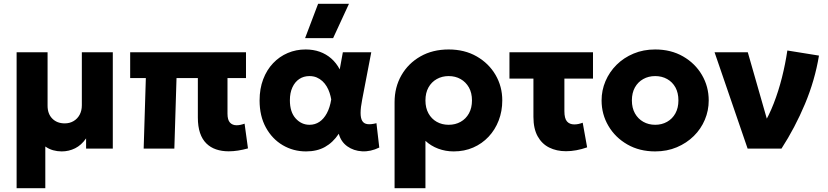

<svg xmlns="http://www.w3.org/2000/svg" viewBox="-20 -787 4384 1017"><path d="M68 210V-510H232V-227Q232 -184 257 -158.8Q282 -133.5 323 -133.5Q349.5 -133.5 370 -145.8Q390.5 -158 402 -179.5Q413.5 -201 413.5 -229.5V-510H577.5V0H436V-54Q411 -18 377.8 -1.5Q344.5 15 307 15Q283.5 15 261.2 8.8Q239 2.5 220 -11V210Z M1191.5 14.5Q1154.5 14.5 1124.5 4.2Q1094.5 -6 1072.8 -27.5Q1051 -49 1039.5 -83Q1028 -117 1028 -164.5V-373.5H915L903.5 0H741L752.5 -373.5H669.5V-510H1283V-373.5H1185V-185Q1185 -152 1198 -137.8Q1211 -123.5 1233.5 -123.5Q1243.5 -123.5 1254 -125.8Q1264.5 -128 1275.5 -132L1293.5 -1Q1266.5 6.5 1241 10.5Q1215.5 14.5 1191.5 14.5Z M1601 15Q1533.5 15 1477.5 -18Q1421.5 -51 1388.2 -111.8Q1355 -172.5 1355 -255Q1355 -317 1374 -367Q1393 -417 1426.5 -452.2Q1460 -487.5 1504 -506.2Q1548 -525 1599 -525Q1639.5 -525 1673.8 -512.8Q1708 -500.5 1734.8 -477Q1761.5 -453.5 1779.5 -419.5L1796 -510H1946.5L1898.5 -260Q1890 -217 1890 -189Q1890 -161 1898.8 -146.5Q1907.5 -132 1926.2 -129.5Q1945 -127 1974 -134.5L1989 -5.5Q1943 17 1898 14.5Q1853 12 1819.5 -12Q1786 -36 1774.5 -78.5Q1743.5 -32 1701.2 -8.5Q1659 15 1601 15ZM1619.5 -126Q1648.5 -126 1671.8 -141.5Q1695 -157 1711.2 -187Q1727.5 -217 1734.5 -260.5Q1731.5 -277.5 1725.8 -295.2Q1720 -313 1710.5 -329Q1701 -345 1687.8 -357.2Q1674.5 -369.5 1657.5 -376.8Q1640.5 -384 1619 -384Q1588.5 -384 1565.2 -368.5Q1542 -353 1528.8 -324.2Q1515.5 -295.5 1515.5 -256Q1515.5 -193.5 1546 -159.8Q1576.5 -126 1619.5 -126ZM1596 -585 1665 -767H1828.5L1744.5 -585Z M2070 210V-245.5Q2070 -325 2106.2 -388.2Q2142.5 -451.5 2207 -488.2Q2271.5 -525 2356.5 -525Q2441 -525 2505 -488.2Q2569 -451.5 2604.8 -390.2Q2640.5 -329 2640.5 -255Q2640.5 -198 2621.5 -148.8Q2602.5 -99.5 2568 -62.8Q2533.5 -26 2486.5 -5.5Q2439.5 15 2383 15Q2340 15 2301.2 0.5Q2262.5 -14 2233.5 -41V210ZM2356.5 -126Q2392 -126 2420 -141.8Q2448 -157.5 2464 -186.5Q2480 -215.5 2480 -255Q2480 -295 2463.8 -323.8Q2447.5 -352.5 2419.8 -368.2Q2392 -384 2356.5 -384Q2321.5 -384 2293.5 -368.2Q2265.5 -352.5 2249.5 -323.8Q2233.5 -295 2233.5 -255Q2233.5 -215.5 2249.5 -186.5Q2265.5 -157.5 2293.2 -141.8Q2321 -126 2356.5 -126Z M2978 14Q2928 14 2889 -5.5Q2850 -25 2827.8 -65.2Q2805.5 -105.5 2805.5 -168V-370.5H2678.5V-510H3121V-370.5H2969.5V-198.5Q2969.5 -159.5 2983.2 -143.8Q2997 -128 3022 -128Q3032.5 -128 3043.5 -130.2Q3054.5 -132.5 3066.5 -137L3090 -6.5Q3061.5 3.5 3033 8.8Q3004.5 14 2978 14Z M3450.5 15Q3367 15 3303 -21.8Q3239 -58.5 3202.8 -120Q3166.5 -181.5 3166.5 -255Q3166.5 -308.5 3187.2 -357.2Q3208 -406 3246 -443.8Q3284 -481.5 3336 -503.2Q3388 -525 3450.5 -525Q3534 -525 3598 -488.2Q3662 -451.5 3698 -390Q3734 -328.5 3734 -255Q3734 -201.5 3713.5 -152.8Q3693 -104 3655 -66.5Q3617 -29 3565 -7Q3513 15 3450.5 15ZM3450.5 -126Q3485.5 -126 3513.5 -141.8Q3541.5 -157.5 3557.5 -186.5Q3573.5 -215.5 3573.5 -255Q3573.5 -295 3557.8 -323.8Q3542 -352.5 3514 -368.2Q3486 -384 3450.5 -384Q3415 -384 3387 -368.2Q3359 -352.5 3343 -323.8Q3327 -295 3327 -255Q3327 -215.5 3343.2 -186.5Q3359.5 -157.5 3387.5 -141.8Q3415.5 -126 3450.5 -126Z M3940 0 3765 -510H3941L4061 -91L4022.5 -125Q4053 -174 4078.2 -238.8Q4103.5 -303.5 4121.8 -376Q4140 -448.5 4150.5 -519.5L4318 -492.5Q4296.5 -362 4243.8 -236.2Q4191 -110.5 4119.5 0Z"/></svg>

Font: Geologica Thin Roman
Style: Bold
Weight: 700
Version: Version 1.010;gftools[0.9.28]